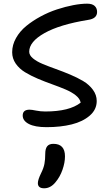

<svg xmlns="http://www.w3.org/2000/svg" viewBox="-20 -702 588 1040"><path d="M231.9 -13.2Q169.4 -13.2 136.2 -30.5Q103 -47.9 103 -76.2Q103 -107.9 140.1 -107.9Q151.9 -107.9 175.5 -103Q199.2 -98.1 225.1 -98.1Q356 -98.1 417 -146Q413.1 -167.5 390.4 -185.5Q367.7 -203.6 334.7 -217.5Q301.8 -231.4 262.7 -245.4Q223.6 -259.3 185.5 -275.4Q147.5 -291.5 116 -310.5Q84.5 -329.6 65.2 -357.4Q45.9 -385.3 45.9 -418.9Q45.9 -459 66.9 -496.1Q87.9 -533.2 122.3 -561.3Q156.7 -589.4 200 -612.8Q243.2 -636.2 288.8 -651.1Q334.5 -666 376.7 -674.1Q418.9 -682.1 452.1 -682.1Q479.5 -682.1 492.7 -669.9Q505.9 -657.7 505.9 -637.2Q505.9 -601.1 457 -594.2Q303.7 -569.3 220.9 -522.7Q138.2 -476.1 138.2 -421.9Q138.2 -402.8 158.4 -386Q178.7 -369.1 210.9 -355.7Q243.2 -342.3 282 -328.4Q320.8 -314.5 359.9 -298.1Q398.9 -281.7 431.2 -262.5Q463.4 -243.2 483.6 -215.3Q503.9 -187.5 503.9 -154.8Q503.9 -108.4 466.1 -75.7Q428.2 -43 368.2 -28.1Q308.1 -13.2 231.9 -13.2ZM185.1 290Q185.1 271.5 203.1 234.9Q216.3 208.5 220.7 185.3Q225.1 162.1 225.1 130.9Q225.1 103.5 235.6 90.3Q246.1 77.1 269 77.1Q332 77.1 332 145Q332 178.7 318.4 217.8Q304.7 256.8 279.8 286.1Q253.4 317.9 219.2 317.9Q185.1 317.9 185.1 290Z"/></svg>

Font: Shantell Sans Irregular
Style: Regular
Weight: 400
Designer: Stephen Nixon, Anya Danilova, Shantell Martin
Foundry: Arrow Type
Version: Version 1.006;[9816181b4]